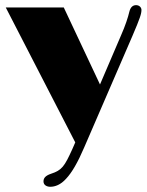

<svg xmlns="http://www.w3.org/2000/svg" viewBox="-20 -550 562 735"><path d="M146.5 144.5C146.5 159.2 160.2 165 172.4 165C190.9 165 212.4 157.2 232.9 134.3C254.9 111.3 278.3 70.8 302.2 14.6L486.8 -412.1C516.6 -481.4 521.5 -497.6 521.5 -512.2C521.5 -520.5 514.2 -530.3 501 -530.3C488.8 -530.3 479.5 -522.9 475.1 -504.9C470.2 -483.9 460 -452.1 442.9 -413.6L362.8 -226.6L224.1 -521.5H2L268.1 -4.9L256.8 21C227.1 86.4 217.3 101.6 175.3 115.2C153.3 122.6 146.5 132.3 146.5 144.5Z"/></svg>

Font: Limelight
Style: Regular
Weight: 400
Designer: Nicole Fally
Foundry: Nicole Fally
Version: Version 1.002